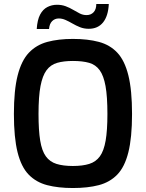

<svg xmlns="http://www.w3.org/2000/svg" viewBox="-20 -941 735 967"><path d="M347 6Q273 6 217.5 -8.5Q162 -23 124.5 -61.5Q87 -100 68.5 -174Q50 -248 50 -367Q50 -487 69 -561.5Q88 -636 125.5 -675.5Q163 -715 218.5 -730Q274 -745 347 -745Q422 -745 478 -730Q534 -715 571 -675.5Q608 -636 626.5 -561.5Q645 -487 645 -367Q645 -248 626.5 -174Q608 -100 570.5 -61.5Q533 -23 477.5 -8.5Q422 6 347 6ZM347 -105Q396 -105 429.5 -115.5Q463 -126 483 -153.5Q503 -181 512 -232.5Q521 -284 521 -367Q521 -455 511.5 -507.5Q502 -560 482 -587.5Q462 -615 429 -624.5Q396 -634 347 -634Q301 -634 268 -624.5Q235 -615 214.5 -587.5Q194 -560 184 -507.5Q174 -455 174 -367Q174 -284 182.5 -232.5Q191 -181 211 -153.5Q231 -126 264.5 -115.5Q298 -105 347 -105ZM165 -795Q168 -841 182 -867.5Q196 -894 218.5 -905.5Q241 -917 267 -917Q291 -917 311 -909.5Q331 -902 348.5 -891.5Q366 -881 382 -873Q398 -865 416 -865Q438 -865 451.5 -879.5Q465 -894 465 -921H528Q525 -860 499 -828Q473 -796 427 -796Q403 -796 383 -804Q363 -812 345 -822.5Q327 -833 310 -840.5Q293 -848 276 -848Q256 -848 242.5 -834.5Q229 -821 227 -795Z"/></svg>

Font: Exo Thin SemiBold
Style: Regular
Weight: 600
Version: Version 2.000